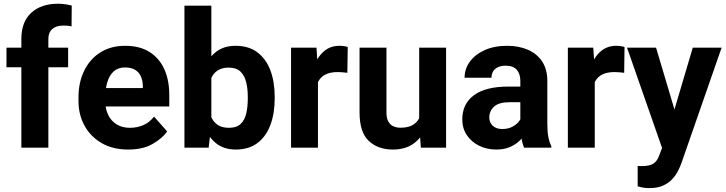

<svg xmlns="http://www.w3.org/2000/svg" viewBox="-20 -780 3832 1014"><path d="M92.8 0V-574.2Q92.8 -664.6 145 -712.4Q197.3 -760.3 286.6 -760.3Q306.2 -760.3 324.2 -757.6Q342.3 -754.9 358.9 -750.5L357.9 -640.6Q348.6 -643.1 337.9 -644Q327.1 -645 314.5 -645Q276.9 -645 256.1 -626.7Q235.4 -608.4 235.4 -574.2V0ZM339.8 -424.8H14.2V-528.3H339.8Z M656.7 9.8Q574.7 9.8 515.9 -24.9Q457 -59.6 425.8 -117.4Q394.5 -175.3 394.5 -246.1V-265.1Q394.5 -344.7 424.6 -406.5Q454.6 -468.3 510 -503.2Q565.4 -538.1 641.1 -538.1Q717.8 -538.1 769.5 -505.6Q821.3 -473.1 847.7 -414.8Q874 -356.4 874 -278.3V-217.8H455.6V-314.9H734.4V-326.2Q733.9 -354 724.1 -376.2Q714.4 -398.4 693.8 -411.1Q673.3 -423.8 640.1 -423.8Q603.5 -423.8 580.6 -403.1Q557.6 -382.3 546.9 -346.7Q536.1 -311 536.1 -265.1V-246.1Q536.1 -204.6 551.5 -172.9Q566.9 -141.1 596.2 -123Q625.5 -105 666 -105Q704.6 -105 737.3 -119.4Q770 -133.8 793.5 -164.1L862.8 -85.9Q837.9 -49.8 786.4 -20Q734.9 9.8 656.7 9.8Z M1225.1 9.8Q1160.2 9.8 1118.4 -25.6Q1076.7 -61 1053.5 -120.8Q1030.3 -180.7 1020.5 -254.4V-274.4Q1030.3 -350.1 1053.2 -409.7Q1076.2 -469.2 1117.9 -503.7Q1159.7 -538.1 1224.1 -538.1Q1293.9 -538.1 1339.6 -503.4Q1385.3 -468.8 1408 -408.4Q1430.7 -348.1 1430.7 -269.5V-259.3Q1430.7 -180.7 1408 -119.9Q1385.3 -59.1 1339.8 -24.7Q1294.4 9.8 1225.1 9.8ZM954.1 0V-750H1096.2V-122.6L1082 0ZM1189.5 -105Q1229 -105 1250.5 -125Q1272 -145 1280.3 -179.9Q1288.6 -214.8 1288.6 -259.3V-269.5Q1288.6 -311.5 1280 -346.2Q1271.5 -380.9 1250 -401.9Q1228.5 -422.9 1188.5 -422.9Q1160.2 -422.9 1140.1 -413.6Q1120.1 -404.3 1107.4 -387.2Q1094.7 -370.1 1088.1 -346.2Q1081.5 -322.3 1080.1 -293V-235.4Q1082 -196.8 1093.3 -167.5Q1104.5 -138.2 1127.9 -121.6Q1151.4 -105 1189.5 -105Z M1659.2 0H1517.1V-528.3H1651.4L1659.2 -410.6ZM1814.5 -395.5Q1803.7 -397 1789.3 -398.2Q1774.9 -399.4 1763.7 -399.4Q1724.6 -399.4 1699.2 -386.7Q1673.8 -374 1661.4 -350.1Q1648.9 -326.2 1647.9 -291L1619.1 -300.8Q1619.1 -369.6 1636.7 -423.1Q1654.3 -476.6 1688.7 -507.3Q1723.1 -538.1 1772.5 -538.1Q1783.7 -538.1 1796.4 -536.4Q1809.1 -534.7 1816.4 -531.7Z M2193.8 -528.3H2335.9V0H2202.6L2193.8 -127ZM2252.4 -237.3Q2252.4 -166 2231 -110.4Q2209.5 -54.7 2165.5 -22.5Q2121.6 9.8 2054.2 9.8Q1976.1 9.8 1927.5 -35.9Q1878.9 -81.5 1878.9 -186.5V-528.3H2021V-185.5Q2021 -156.7 2030.5 -138.9Q2040 -121.1 2056.9 -113.3Q2073.7 -105.5 2095.2 -105.5Q2139.2 -105.5 2164.3 -122.6Q2189.5 -139.6 2200 -169.4Q2210.4 -199.2 2210.4 -236.3Z M2728 -353Q2728 -389.6 2709.2 -411.4Q2690.4 -433.1 2650.4 -433.1Q2627.4 -433.1 2610.6 -425.5Q2593.8 -418 2584.7 -403.8Q2575.7 -389.6 2575.7 -369.6H2433.6Q2433.6 -416 2461.2 -454.1Q2488.8 -492.2 2539.3 -515.1Q2589.8 -538.1 2658.2 -538.1Q2719.2 -538.1 2767.3 -517.6Q2815.4 -497.1 2843 -455.6Q2870.6 -414.1 2870.6 -352.1V-128.9Q2870.6 -84 2876 -56.4Q2881.3 -28.8 2891.6 -8.3V0H2748Q2738.3 -22 2733.2 -54.9Q2728 -87.9 2728 -121.6ZM2746.6 -240.2H2670.9Q2614.7 -240.2 2589.4 -217Q2564 -193.8 2564 -159.2Q2564 -133.3 2582.3 -116Q2600.6 -98.6 2632.3 -98.6Q2663.6 -98.6 2686.8 -111.1Q2710 -123.5 2722.7 -141.4Q2735.4 -159.2 2734.9 -174.3L2772.9 -112.8Q2766.1 -92.8 2752.7 -71.5Q2739.3 -50.3 2718.8 -32Q2698.2 -13.7 2669.2 -2Q2640.1 9.8 2601.6 9.8Q2550.8 9.8 2510 -10.5Q2469.2 -30.8 2445.3 -66.7Q2421.4 -102.5 2421.4 -148.9Q2421.4 -231.9 2483.2 -277.3Q2544.9 -322.8 2665.5 -322.8H2746.6Z M3121.1 0H2979V-528.3H3113.3L3121.1 -410.6ZM3276.4 -395.5Q3265.6 -397 3251.2 -398.2Q3236.8 -399.4 3225.6 -399.4Q3186.5 -399.4 3161.1 -386.7Q3135.7 -374 3123.3 -350.1Q3110.8 -326.2 3109.9 -291L3081.1 -300.8Q3081.1 -369.6 3098.6 -423.1Q3116.2 -476.6 3150.6 -507.3Q3185.1 -538.1 3234.4 -538.1Q3245.6 -538.1 3258.3 -536.4Q3271 -534.7 3278.3 -531.7Z M3638.7 -528.3H3791L3579.6 79.1Q3572.8 99.1 3561 122.3Q3549.3 145.5 3530 166.3Q3510.7 187 3481.7 200.2Q3452.6 213.4 3410.6 213.4Q3397.5 213.4 3387.5 212.4Q3377.4 211.4 3368.2 209.2Q3358.9 207 3347.7 204.1V96.7Q3353 96.7 3358.9 96.9Q3364.7 97.2 3369.6 97.2Q3411.1 97.2 3431.2 83.7Q3451.2 70.3 3461.4 41L3500 -60.1ZM3557.1 -150.9 3577.1 4.9 3481 14.2 3291.5 -528.3H3444.8Z"/></svg>

Font: Heebo
Style: Bold
Weight: 700
Designer: Oded Ezer
Foundry: Ezer Type House
Version: Version 3.100